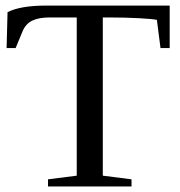

<svg xmlns="http://www.w3.org/2000/svg" viewBox="-20 -675 651 695"><path d="M594.2 -501H561L547.9 -603Q533.2 -606.4 483.9 -609.1Q434.6 -611.8 376 -611.8H352.1V-39.1L456.1 -25.9V0H153.8V-25.9L257.8 -39.1V-611.8H159.2Q120.6 -611.8 96.7 -600.3Q72.8 -588.9 61 -560.1L36.6 -501H3.9L7.3 -630.9Q53.7 -654.8 147.5 -654.8H594.2Z"/></svg>

Font: Liberation Serif
Style: Regular
Weight: 400
Designer: Steve Matteson
Foundry: Ascender Corporation
Version: Version 2.1.5